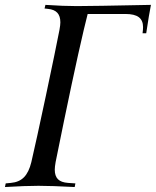

<svg xmlns="http://www.w3.org/2000/svg" viewBox="-20 -752 627 772"><path d="M203.6 -100.1Q200.2 -80.6 200.2 -69.8Q200.2 -44.4 212.9 -31.5Q225.6 -18.6 253.4 -16.6L283.2 -14.6L280.3 0Q187.5 -4.9 134.8 -4.9Q81.5 -4.9 0 0L2.9 -14.6L23.9 -16.6Q57.1 -19.5 76.7 -39.6Q96.2 -59.6 106 -100.1Q125.5 -183.6 164.6 -367.7Q203.6 -551.8 219.2 -632.3Q222.7 -651.9 222.7 -662.1Q222.7 -687.5 210.4 -700.7Q198.2 -713.9 172.9 -716.3L159.2 -717.8L162.6 -732.4Q235.8 -727.5 288.6 -727.5Q348.1 -727.5 586.9 -732.4Q579.6 -696.3 567.9 -618.2H553.2L554.7 -631.8Q555.2 -635.7 555.2 -643.1Q555.2 -669.9 538.1 -682.9Q521 -695.8 484.4 -695.8H332.5Q329.1 -684.1 316.9 -632.3Q274.9 -454.1 203.6 -100.1Z"/></svg>

Font: Flanker
Style: Italic
Weight: 400
Italic angle: -12°
Designer: Flanker
Version: Version 2.027